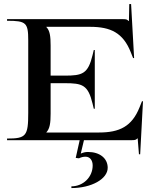

<svg xmlns="http://www.w3.org/2000/svg" viewBox="-20 -695 796 952"><path d="M15 0H375.1L355.5 88L371.5 90C382.3 84.6 392.5 82 404.5 82C425.5 82 439.5 99.4 439.5 125.5C439.5 183.4 392.1 229 334 229V237.5C433.4 237.5 514 192.5 514 137C514 89.9 474.8 58.5 416 58.5C403.2 58.5 392.3 61.3 380.5 66.5L396.3 0H635C651 0 654.6 -2 661.6 -9H662.6L669 70H675L689 -193H684L672 -163C634.1 -68.2 573.1 -38 471 -38H210V-39C227 -57 231 -85.5 231 -131V-282.5H301C388.2 -282.5 416.5 -274.6 439 -181L445 -156H450V-447H445L439 -422C416.5 -328.4 388.2 -320 301 -320H231V-469C231 -514.5 227.5 -542.9 210.1 -560.6L210 -562H427C529.1 -562 590.1 -531.8 628 -437L640 -407H645L630 -675H621L619.3 -591.1H617.3C610.3 -598.1 607 -600 591 -600H15V-592C109.5 -592 120 -582.3 120 -495V-135C120 -20.7 109.5 -8 15 -8Z"/></svg>

Font: Prida01
Style: Bold
Weight: 700
Designer: gluk
Foundry: gluk
Version: Version 00.072